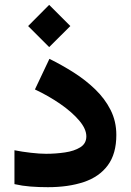

<svg xmlns="http://www.w3.org/2000/svg" viewBox="-20 -778 543 797"><path d="M184.1 -757.8 272 -669.9 184.1 -582.5 96.7 -669.9ZM171.4 -139.6Q211.4 -139.6 249.8 -145.3Q288.1 -150.9 313.2 -166.5Q338.4 -182.1 338.4 -211.9Q338.4 -242.7 308.8 -277.6Q279.3 -312.5 230.7 -346.2Q182.1 -379.9 125 -406.7L185.1 -533.7Q236.8 -508.3 286.4 -476.8Q335.9 -445.3 375.7 -406.7Q415.5 -368.2 439.2 -321.3Q462.9 -274.4 462.9 -217.8Q462.9 -139.6 427.5 -91.8Q392.1 -43.9 328.1 -22.5Q264.2 -1 178.7 -1Q139.6 -1 106 -3.7Q72.3 -6.3 40 -13.7V-154.3Q71.8 -147.9 108.2 -143.8Q144.5 -139.6 171.4 -139.6Z"/></svg>

Font: Vazirmatn UI ExtraBold
Style: Regular
Weight: 800
Designer: Saber Rastikerdar
Foundry: Saber Rastikerdar
Version: Version 33.003